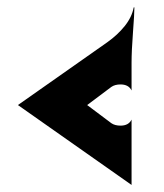

<svg xmlns="http://www.w3.org/2000/svg" viewBox="-20 -533 450 528"><path d="M29.3 -244.1 274.9 -416.7Q303.5 -437 323.1 -461.5Q342.8 -486.1 347.7 -512.7H349.6Q349.6 -495.4 345.7 -444.2Q341.8 -393.1 341.8 -360.4V-284.2Q333.7 -300.8 311.5 -300.8Q295.9 -300.8 286.1 -293.9L219.7 -244.1L286.1 -194.3Q295.9 -187.5 311.5 -187.5Q333.7 -187.5 341.8 -204.1V-24.4Z"/></svg>

Font: Agreloy
Style: Medium
Weight: 400
Designer: gluk
Foundry: gluk
Version: Version 0.27